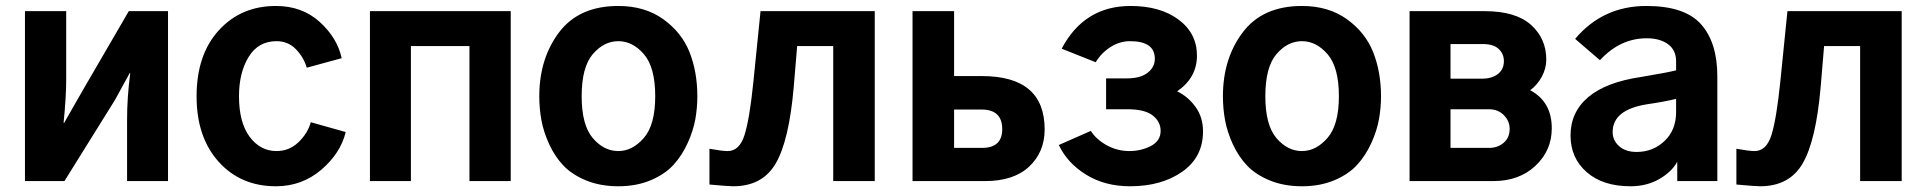

<svg xmlns="http://www.w3.org/2000/svg" viewBox="-20 -613 6521 650"><path d="M64.5 0V-575.2H204.1V-341.8Q204.1 -285.2 195.3 -197.3H197.3L259.8 -306.6L416 -575.2H548.8V0H410.2V-208Q410.2 -284.2 420.9 -365.2H418.9L369.1 -274.4L198.2 0Z M645.5 -287.1Q645.5 -427.7 720.7 -510.3Q795.9 -592.8 914.1 -592.8Q1002.9 -592.8 1062.5 -538.6Q1122.1 -484.4 1136.7 -416L1018.6 -383.8Q1007.8 -419.9 981.4 -446.8Q955.1 -473.6 916 -473.6Q854.5 -473.6 821.8 -420.4Q789.1 -367.2 789.1 -287.1Q789.1 -198.2 825.2 -149.9Q861.3 -101.6 916 -101.6Q959 -101.6 990.2 -131.3Q1021.5 -161.1 1032.2 -199.2L1150.4 -166Q1132.8 -93.8 1067.4 -38.1Q1002 17.6 914.1 17.6Q794.9 17.6 720.2 -65.4Q645.5 -148.4 645.5 -287.1Z M1232.4 0V-575.2H1709V0H1569.3V-457H1371.1V0Z M1949.2 -287.1Q1949.2 -189.5 1986.8 -145.5Q2024.4 -101.6 2073.2 -101.6Q2121.1 -101.6 2159.7 -146Q2198.2 -190.4 2198.2 -287.1Q2198.2 -384.8 2160.2 -429.2Q2122.1 -473.6 2073.2 -473.6Q2024.4 -473.6 1986.8 -429.7Q1949.2 -385.7 1949.2 -287.1ZM1805.7 -287.1Q1805.7 -415 1873 -503.9Q1940.4 -592.8 2073.2 -592.8Q2163.1 -592.8 2225.6 -547.9Q2288.1 -502.9 2314.5 -436Q2340.8 -369.1 2340.8 -287.1Q2340.8 -248 2334 -209.5Q2327.1 -170.9 2308.1 -128.9Q2289.1 -86.9 2260.3 -55.2Q2231.4 -23.4 2183.1 -2.9Q2134.8 17.6 2073.2 17.6Q2012.7 17.6 1964.8 -2Q1917 -21.5 1887.7 -52.2Q1858.4 -83 1839.4 -124.5Q1820.3 -166 1813 -205.6Q1805.7 -245.1 1805.7 -287.1Z M2381.8 -109.4Q2424.8 -101.6 2443.4 -101.6Q2483.4 -101.6 2500.5 -155.8Q2517.6 -210 2530.3 -334L2554.7 -575.2H2941.4V0H2800.8V-457H2678.7L2667 -317.4Q2651.4 -137.7 2606.4 -60.1Q2561.5 17.6 2461.9 17.6Q2446.3 17.6 2381.8 11.7Z M3069.3 0V-575.2H3210V-355.5H3303.7Q3516.6 -355.5 3516.6 -174.8Q3516.6 -98.6 3464.4 -49.3Q3412.1 0 3315.4 0ZM3210 -112.3H3304.7Q3373 -112.3 3373 -175.8Q3373 -242.2 3302.7 -242.2H3210Z M3564.5 -122.1 3672.9 -169.9Q3691.4 -140.6 3727.1 -121.1Q3762.7 -101.6 3803.7 -101.6Q3842.8 -101.6 3876 -118.7Q3909.2 -135.7 3909.2 -169.9Q3909.2 -201.2 3882.3 -222.2Q3855.5 -243.2 3795.9 -243.2H3724.6V-347.7H3795.9Q3840.8 -347.7 3865.2 -366.7Q3889.6 -385.7 3889.6 -414.1Q3889.6 -473.6 3805.7 -473.6Q3770.5 -473.6 3739.3 -453.6Q3708 -433.6 3689.5 -402.3L3574.2 -448.2Q3650.4 -592.8 3807.6 -592.8Q3908.2 -592.8 3970.2 -546.4Q4032.2 -500 4032.2 -424.8Q4032.2 -349.6 3964.8 -303.7H3965.8Q4002.9 -285.2 4027.8 -250.5Q4052.7 -215.8 4052.7 -168Q4052.7 -81.1 3982.4 -31.7Q3912.1 17.6 3805.7 17.6Q3720.7 17.6 3657.2 -21.5Q3593.8 -60.5 3564.5 -122.1Z M4263.7 -287.1Q4263.7 -189.5 4301.3 -145.5Q4338.9 -101.6 4387.7 -101.6Q4435.5 -101.6 4474.1 -146Q4512.7 -190.4 4512.7 -287.1Q4512.7 -384.8 4474.6 -429.2Q4436.5 -473.6 4387.7 -473.6Q4338.9 -473.6 4301.3 -429.7Q4263.7 -385.7 4263.7 -287.1ZM4120.1 -287.1Q4120.1 -415 4187.5 -503.9Q4254.9 -592.8 4387.7 -592.8Q4477.5 -592.8 4540 -547.9Q4602.5 -502.9 4628.9 -436Q4655.3 -369.1 4655.3 -287.1Q4655.3 -248 4648.4 -209.5Q4641.6 -170.9 4622.6 -128.9Q4603.5 -86.9 4574.7 -55.2Q4545.9 -23.4 4497.6 -2.9Q4449.2 17.6 4387.7 17.6Q4327.1 17.6 4279.3 -2Q4231.4 -21.5 4202.1 -52.2Q4172.9 -83 4153.8 -124.5Q4134.8 -166 4127.4 -205.6Q4120.1 -245.1 4120.1 -287.1Z M4752 0V-575.2H5006.8Q5111.3 -575.2 5163.1 -528.8Q5214.8 -482.4 5214.8 -411.1Q5214.8 -380.9 5199.2 -352.5Q5183.6 -324.2 5160.2 -307.6Q5233.4 -268.6 5233.4 -178.7Q5233.4 -103.5 5178.2 -51.8Q5123 0 5036.1 0ZM4890.6 -112.3H5021.5Q5049.8 -112.3 5070.3 -129.4Q5090.8 -146.5 5090.8 -176.8Q5090.8 -203.1 5071.3 -223.1Q5051.8 -243.2 5019.5 -243.2H4890.6ZM4890.6 -346.7H4998Q5030.3 -346.7 5050.8 -362.3Q5071.3 -377.9 5071.3 -406.2Q5071.3 -430.7 5053.7 -447.3Q5036.1 -463.9 5000 -463.9H4890.6Z M5439.5 -166Q5439.5 -137.7 5461.4 -118.2Q5483.4 -98.6 5520.5 -98.6Q5576.2 -98.6 5615.2 -135.7Q5654.3 -172.9 5654.3 -233.4V-278.3Q5615.2 -268.6 5554.7 -259.8Q5439.5 -241.2 5439.5 -166ZM5296.9 -154.3Q5296.9 -233.4 5356.9 -284.2Q5417 -335 5536.1 -352.5Q5629.9 -368.2 5654.3 -375V-405.3Q5654.3 -443.4 5627 -463.4Q5599.6 -483.4 5554.7 -483.4Q5464.8 -483.4 5396.5 -409.2L5312.5 -481.4Q5406.2 -592.8 5553.7 -592.8Q5683.6 -592.8 5738.8 -530.8Q5793.9 -468.8 5793.9 -354.5V0H5658.2V-65.4Q5639.6 -31.2 5597.2 -6.8Q5554.7 17.6 5500 17.6Q5406.2 17.6 5351.6 -30.3Q5296.9 -78.1 5296.9 -154.3Z M5858.4 -109.4Q5901.4 -101.6 5919.9 -101.6Q5960 -101.6 5977.1 -155.8Q5994.1 -210 6006.8 -334L6031.2 -575.2H6418V0H6277.3V-457H6155.3L6143.6 -317.4Q6127.9 -137.7 6083 -60.1Q6038.1 17.6 5938.5 17.6Q5922.9 17.6 5858.4 11.7Z"/></svg>

Font: Gothic A1 ExtraBold
Style: Regular
Weight: 800
Designer: HanYang I&C Co.,Ltd.
Foundry: HanYang I&C Co.,Ltd.
Version: Version 2.50